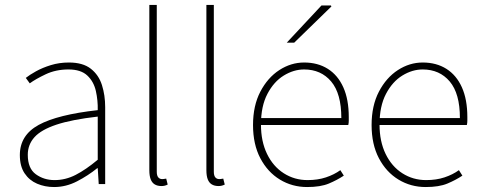

<svg xmlns="http://www.w3.org/2000/svg" viewBox="-20 -742 1942 774"><path d="M198 12Q161 12 129.5 -1.5Q98 -15 79 -43.5Q60 -72 60 -117Q60 -197 136 -238.5Q212 -280 374 -298Q375 -337 366.5 -375Q358 -413 332 -437.5Q306 -462 256 -462Q205 -462 164 -442.5Q123 -423 100 -406L84 -428Q99 -440 125 -454.5Q151 -469 185 -479.5Q219 -490 258 -490Q314 -490 346 -465Q378 -440 391 -399Q404 -358 404 -310V0H378L374 -64H372Q335 -34 290.5 -11Q246 12 198 12ZM200 -16Q244 -16 285 -37Q326 -58 374 -98V-272Q269 -260 207.5 -239.5Q146 -219 119 -189Q92 -159 92 -118Q92 -63 124.5 -39.5Q157 -16 200 -16Z M631 8Q615 8 604 1.5Q593 -5 587.5 -19Q582 -33 582 -56V-722H612V-50Q612 -34 618 -27Q624 -20 634 -20Q637 -20 640.5 -20.5Q644 -21 650 -22L656 2Q650 5 644 6.5Q638 8 631 8Z M861 8Q845 8 834 1.5Q823 -5 817.5 -19Q812 -33 812 -56V-722H842V-50Q842 -34 848 -27Q854 -20 864 -20Q867 -20 870.5 -20.5Q874 -21 880 -22L886 2Q880 5 874 6.5Q868 8 861 8Z M1218 12Q1158 12 1108.5 -18Q1059 -48 1029.5 -104Q1000 -160 1000 -238Q1000 -316 1029.5 -372.5Q1059 -429 1106 -459.5Q1153 -490 1206 -490Q1261 -490 1301.5 -464.5Q1342 -439 1364 -390Q1386 -341 1386 -270Q1386 -263 1386 -255Q1386 -247 1384 -238H1016V-266H1356Q1356 -365 1315 -413.5Q1274 -462 1206 -462Q1164 -462 1124 -437.5Q1084 -413 1058 -363.5Q1032 -314 1032 -240Q1032 -172 1056.5 -121.5Q1081 -71 1124 -43.5Q1167 -16 1220 -16Q1261 -16 1294 -27Q1327 -38 1352 -56L1366 -34Q1339 -16 1305.5 -2Q1272 12 1218 12ZM1136 -570 1276 -720H1314L1316 -716L1166 -570Z M1696 12Q1636 12 1586.5 -18Q1537 -48 1507.5 -104Q1478 -160 1478 -238Q1478 -316 1507.5 -372.5Q1537 -429 1584 -459.5Q1631 -490 1684 -490Q1739 -490 1779.5 -464.5Q1820 -439 1842 -390Q1864 -341 1864 -270Q1864 -263 1864 -255Q1864 -247 1862 -238H1494V-266H1834Q1834 -365 1793 -413.5Q1752 -462 1684 -462Q1642 -462 1602 -437.5Q1562 -413 1536 -363.5Q1510 -314 1510 -240Q1510 -172 1534.5 -121.5Q1559 -71 1602 -43.5Q1645 -16 1698 -16Q1739 -16 1772 -27Q1805 -38 1830 -56L1844 -34Q1817 -16 1783.5 -2Q1750 12 1696 12Z"/></svg>

Font: Mada ExtraLight
Style: Regular
Weight: 250
Designer: Khaled Hosny
Version: Version 1.5